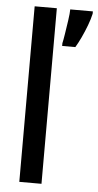

<svg xmlns="http://www.w3.org/2000/svg" viewBox="-54 -794 422 828"><g transform="rotate(5 157.0 -380.0)"><path d="M158 0H62V-760H158ZM314 -750Q309 -727 298.5 -699Q288 -671 275.5 -644.5Q263 -618 252 -600H195V-612Q198 -624 202.5 -653Q207 -682 211.5 -712.5Q216 -743 216 -760H314Z"/></g></svg>

Font: Noto Sans Thai Looped ExtraCondensed Medium
Style: Regular
Weight: 500
Width: 2
Designer: Sasikarn Vongin, Ben Mitchell
Foundry: The Fontpad Ltd
Version: Version 1.001; ttfautohint (v1.8.4.7-5d5b)